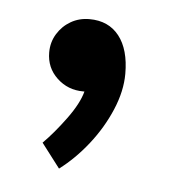

<svg xmlns="http://www.w3.org/2000/svg" viewBox="-32 -143 295 299"><g transform="rotate(5 116.0 6.0)"><path d="M99 1H97Q73 1 56 -15Q39 -31 39 -55Q39 -71 47 -84Q55 -97 68 -104.5Q81 -112 97 -112Q127 -112 143.5 -91Q160 -70 160 -32Q160 -5 147.5 24.5Q135 54 114.5 80Q94 106 70 124L41 86Q58 69 76 44.5Q94 20 99 1Z"/></g></svg>

Font: Teachers[wght]
Style: Regular
Weight: 400
Designer: Alfredo Marco Pradil & Chank Diesel
Version: Version 1.000;Glyphs 3.1.2 (3151)